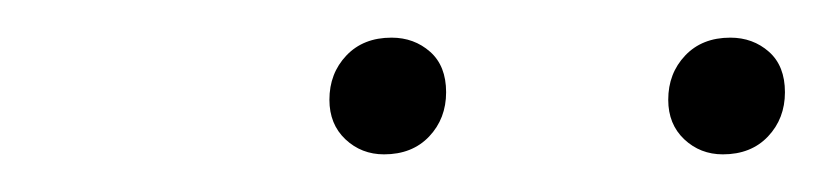

<svg xmlns="http://www.w3.org/2000/svg" viewBox="-20 -862 437 102"><path d="M364 -780Q352 -780 343.5 -788Q335 -796 335 -809Q335 -823 344 -832.5Q353 -842 368 -842Q380 -842 388.5 -834.5Q397 -827 397 -813Q397 -799 388 -789.5Q379 -780 364 -780ZM184 -780Q172 -780 163.5 -788Q155 -796 155 -809Q155 -823 164 -832.5Q173 -842 188 -842Q200 -842 208.5 -834.5Q217 -827 217 -813Q217 -799 208 -789.5Q199 -780 184 -780Z"/></svg>

Font: Mona Sans
Style: Italic
Weight: 200
Italic angle: -11.6951°
Designer: Deni Anggara
Foundry: GitHub
Version: Version 2.000